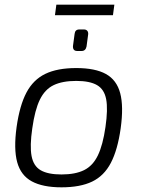

<svg xmlns="http://www.w3.org/2000/svg" viewBox="-20 -788 602 821"><path d="M306 -497Q387 -497 433 -471.5Q479 -446 494 -389.5Q509 -333 496 -239Q483 -147 454 -91.5Q425 -36 374 -11.5Q323 13 243 13Q163 13 116 -12.5Q69 -38 53.5 -94.5Q38 -151 51 -245Q64 -337 93 -392Q122 -447 173.5 -472Q225 -497 306 -497ZM306 -442Q247 -442 209.5 -424Q172 -406 150.5 -362Q129 -318 118 -239Q107 -164 115 -121Q123 -78 154 -60Q185 -42 243 -42Q302 -42 339.5 -60.5Q377 -79 398.5 -123.5Q420 -168 431 -245Q442 -321 434 -363.5Q426 -406 395 -424Q364 -442 306 -442ZM469 -768 463 -723H215L221 -768ZM339 -662Q348 -662 353 -656.5Q358 -651 357 -641L350 -589Q346 -570 329 -570H310Q291 -570 292 -591L299 -643Q301 -662 319 -662Z"/></svg>

Font: Exo 2 Light
Style: Italic
Weight: 300
Italic angle: -8°
Designer: Natanael Gama
Foundry: Natanael Gama
Version: Version 2.010